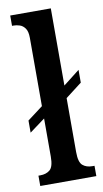

<svg xmlns="http://www.w3.org/2000/svg" viewBox="-87 -802 453 843"><g transform="rotate(-10 139.5 -380.0)"><path d="M22 0V-46H30Q57 -46 73.5 -60Q90 -74 90 -119V-289L21 -238V-292L90 -344V-649Q90 -677 80 -691Q70 -705 56 -709.5Q42 -714 30 -714H22V-760H203V-416L276 -473V-416L203 -360V-119Q203 -74 219.5 -60Q236 -46 262 -46H272V0Z"/></g></svg>

Font: Noto Serif Bengali ExtraCondensed SemiBold
Style: Regular
Weight: 600
Width: 2
Designer: Juan Bruce, Universal Thirst, Indian Type Foundry and the Monotype Design Team.
Foundry: Monotype Imaging Inc.
Version: Version 2.003; ttfautohint (v1.8.4.7-5d5b)